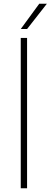

<svg xmlns="http://www.w3.org/2000/svg" viewBox="-20 -1012 272 1032"><path d="M91.5 0V-808H125.5V0ZM91.5 -856 191 -992H232L125.5 -856Z"/></svg>

Font: Encode Sans Semi Expanded Thin
Style: Regular
Weight: 100
Width: 6
Designer: Multiple Designers
Foundry: Impallari Type
Version: Version 3.000; ttfautohint (v1.8.3) -l 8 -r 50 -G 200 -x 14 